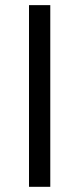

<svg xmlns="http://www.w3.org/2000/svg" viewBox="-20 -720 306 740"><path d="M173.8 0H91.8V-700.2H173.8Z"/></svg>

Font: Segoe UI Historic
Style: Regular
Weight: 400
Foundry: Microsoft Corporation
Version: Version 1.03